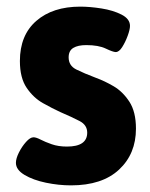

<svg xmlns="http://www.w3.org/2000/svg" viewBox="-20 -551 453 579"><path d="M194 8Q157 8 118.5 0Q80 -8 54 -23.5Q28 -39 28 -60Q28 -73 37 -91Q46 -109 58.5 -123Q71 -137 81 -137Q89 -137 102.5 -130Q116 -123 136 -116Q156 -109 182 -109Q243 -109 243 -151Q243 -174 220 -186Q197 -198 162 -213Q138 -224 109.5 -240Q81 -256 60.5 -286Q40 -316 40 -367Q40 -445 89.5 -488Q139 -531 222 -531Q251 -531 286 -525.5Q321 -520 346.5 -507Q372 -494 372 -473Q372 -462 365 -443Q358 -424 348.5 -409Q339 -394 329 -394Q321 -394 299 -404.5Q277 -415 240 -415Q215 -415 201 -406.5Q187 -398 187 -378Q187 -353 210 -341.5Q233 -330 270 -316Q295 -307 322.5 -291Q350 -275 370 -244.5Q390 -214 390 -163Q390 -87 339 -39.5Q288 8 194 8Z"/></svg>

Font: Asap
Style: Bold
Weight: 700
Designer: Pablo Cosgaya
Foundry: Omnibus-Type
Version: Version 3.001; ttfautohint (v1.8.3)